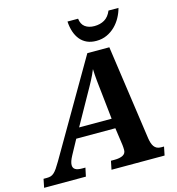

<svg xmlns="http://www.w3.org/2000/svg" viewBox="-180 -1040 1064 1153"><g transform="rotate(-15 352.0 -464.0)"><path d="M213.9 -234.9 165 -145Q155.3 -127 150.6 -113.3Q146 -99.6 146 -88.9Q146 -70.3 159.7 -61.8Q173.3 -53.2 202.1 -53.2H222.2L210.9 0H-48.8L-38.1 -53.2H-17.1Q-3.4 -53.2 7.1 -56.4Q17.6 -59.6 27.3 -68.4Q37.1 -77.1 47.6 -92.3Q58.1 -107.4 71.8 -130.9L411.1 -713.9H547.9L631.8 -125Q634.3 -109.4 638.4 -96.2Q642.6 -83 649.4 -73.5Q656.2 -64 666.7 -58.6Q677.2 -53.2 692.9 -53.2H710.9L700.2 0H370.1L380.9 -53.2H403.8Q436 -53.2 455.1 -63.2Q474.1 -73.2 474.1 -95.2Q474.1 -103.5 473.6 -111.6Q473.1 -119.6 472.2 -127L457 -234.9ZM432.1 -463.9Q429.7 -485.8 427.5 -505.1Q425.3 -524.4 423.6 -542.5Q421.9 -560.5 420.7 -577.6Q419.4 -594.7 418.9 -612.8Q411.6 -594.7 404.3 -579.3Q397 -564 388.7 -548.1Q380.4 -532.2 370.4 -514.4Q360.4 -496.6 347.2 -473.1L248 -295.9H450.2ZM483.9 -771Q450.7 -771 425.8 -782.2Q400.9 -793.5 383.8 -814.2Q366.7 -835 356.9 -864Q347.2 -893.1 345.2 -928.2H411.1Q415 -893.1 437.5 -876.5Q460 -859.9 495.1 -859.9Q531.2 -859.9 558.1 -875.7Q585 -891.6 600.1 -928.2H662.1Q654.8 -899.4 639.4 -871.1Q624 -842.8 601.6 -820.6Q579.1 -798.3 549.6 -784.7Q520 -771 483.9 -771Z"/></g></svg>

Font: Droid Serif
Style: Bold Italic
Weight: 700
Italic angle: -12°
Designer: Monotype Design team
Foundry: Monotype Imaging Inc.
Version: Version 1.03